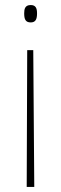

<svg xmlns="http://www.w3.org/2000/svg" viewBox="-20 -550 243 762"><path d="M127 -497C127 -517 122 -530 102 -530C79 -530 76 -514 76 -497C76 -474 81 -461 102 -461C122 -461 127 -475 127 -497ZM88 -351 86 192H116L112 -351Z"/></svg>

Font: Noto Sans Myanmar UI Condensed Thin
Style: Regular
Weight: 100
Width: 3
Designer: Monotype Design Team
Foundry: Monotype Imaging Inc.
Version: Version 2.103